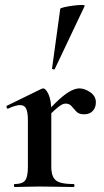

<svg xmlns="http://www.w3.org/2000/svg" viewBox="-20 -751 419 771"><path d="M161 -271 153 -284Q192 -329 219 -353Q246 -377 265 -386.5Q284 -396 299 -396Q320 -396 342.5 -380.5Q365 -365 365 -340Q365 -319 352.5 -305.5Q340 -292 318 -292Q297 -292 286.5 -303Q276 -314 267.5 -324.5Q259 -335 243 -335Q236 -335 227.5 -330.5Q219 -326 203.5 -312.5Q188 -299 161 -271ZM39 0Q36 0 36 -6Q36 -12 39 -12Q70 -12 81 -26.5Q92 -41 92 -81V-269Q92 -300 85 -314.5Q78 -329 61 -329Q52 -329 40 -325.5Q28 -322 13 -315Q9 -313 7 -319Q5 -325 7 -326L146 -394Q152 -396 153 -396Q164 -396 175 -372Q186 -348 186 -303V-81Q186 -55 194 -39.5Q202 -24 221.5 -18Q241 -12 275 -12Q279 -12 279 -6Q279 0 275 0Q248 0 213.5 -1Q179 -2 139 -2Q111 -2 85 -1Q59 0 39 0ZM200 -474Q199 -471 193.5 -472.5Q188 -474 189 -476L222 -716Q224 -719 239.5 -722.5Q255 -726 274.5 -728.5Q294 -731 308 -731Q322 -731 320 -727Z"/></svg>

Font: Cormorant Garamond Light
Style: Bold
Weight: 700
Version: Version 4.001